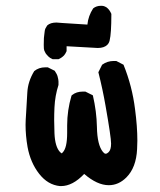

<svg xmlns="http://www.w3.org/2000/svg" viewBox="-20 -627 540 649"><path d="M264.6 -39.1Q225.6 2 186.5 2Q184.6 2 182.6 2Q141.6 -2 112.3 -39.6Q83 -77.1 73.2 -129.9Q66.4 -168.9 66.4 -205.1Q66.4 -217.8 68.4 -246.6Q70.3 -275.4 72.3 -313.5Q74.2 -351.6 95.7 -386.7Q111.3 -399.4 132.8 -399.4Q135.7 -399.4 141.6 -399.4L165 -387.7Q172.9 -376 174.8 -368.2Q177.7 -357.4 177.7 -351.6Q177.7 -341.8 177.7 -339.8Q166 -303.7 164.1 -263.7Q163.1 -242.2 163.1 -220.7Q163.1 -199.2 164.1 -176.8Q166 -129.9 183.6 -112.3Q188.5 -108.4 189 -108.4Q189.5 -108.4 191.4 -111.3Q207 -126 207 -177.7V-203.1Q207 -253.9 221.7 -303.7L223.6 -305.7Q238.3 -317.4 259.8 -317.4Q262.7 -317.4 268.6 -317.4L293.9 -304.7Q306.6 -250 307.6 -198.2Q308.6 -136.7 328.1 -113.3Q333 -107.4 336.9 -107.4Q341.8 -107.4 346.7 -112.3Q355.5 -120.1 355.5 -141.6Q355.5 -163.1 336.9 -268.6Q327.1 -325.2 312.5 -382.8L325.2 -408.2Q342.8 -420.9 364.3 -420.9Q367.2 -420.9 373 -420.9L397.5 -408.2Q426.8 -335.9 436.5 -257.8Q444.3 -199.2 444.3 -151.4Q444.3 -136.7 443.4 -123Q440.4 -60.5 407.2 -27.3Q380.9 -1 347.7 -1Q308.6 -1 264.6 -39.1ZM129.9 -511.7Q130.9 -525.4 133.8 -531.2Q136.7 -537.1 139.6 -541Q150.4 -550.8 170.9 -550.8Q174.8 -550.8 190.4 -549.3Q206.1 -547.9 275.4 -543.9Q278.3 -573.2 294.9 -598.6Q305.7 -607.4 321.3 -607.4Q328.1 -607.4 330.6 -606.4Q333 -605.5 334.5 -605Q335.9 -604.5 337.4 -603.5Q338.9 -602.5 340.8 -601.6Q350.6 -593.8 356.4 -580.1V-578.1Q356.4 -513.7 350.6 -490.2Q348.6 -481.4 342.8 -475.6Q332 -464.8 310.5 -464.8L205.1 -470.7V-454.1Q200.2 -443.4 196.3 -439.5Q188.5 -431.6 177.7 -426.8H158.2Q147.5 -431.6 143.6 -436Q139.6 -440.4 137.7 -442.4Q135.7 -444.3 134.3 -446.8Q132.8 -449.2 131.8 -451.7Q130.9 -454.1 129.4 -457Q127.9 -460 127.9 -475.6Q127.9 -491.2 128.4 -498.5Q128.9 -505.9 129.9 -511.7Z"/></svg>

Font: JasonHandwriting2
Style: SemiBold
Weight: 600
Version: Version 1.04.7